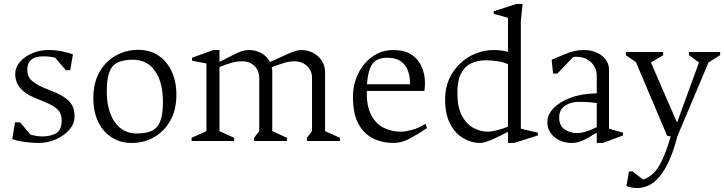

<svg xmlns="http://www.w3.org/2000/svg" viewBox="-20 -713 3662 971"><path d="M177 10Q146 10 106 5Q66 0 42 -10L56 -94H82L134 -32Q143 -30 159 -26.5Q175 -23 191 -23Q238 -23 265 -40Q292 -57 292 -104Q292 -136 274 -156.5Q256 -177 205 -198L154 -219Q108 -238 82.5 -267.5Q57 -297 57 -339Q57 -372 80.5 -399.5Q104 -427 142.5 -443.5Q181 -460 225 -460Q262 -460 295.5 -453Q329 -446 349 -438L335 -358H313L258 -422Q248 -424 233.5 -426Q219 -428 199 -428Q118 -428 118 -360Q118 -323 144 -302.5Q170 -282 204 -268L253 -248Q302 -229 329.5 -201Q357 -173 357 -125Q357 -86 329.5 -55.5Q302 -25 261 -7.5Q220 10 177 10Z M646 10Q589 10 545 -18Q501 -46 476.5 -97Q452 -148 452 -217Q452 -294 483 -348.5Q514 -403 566 -432Q618 -461 679 -461Q737 -461 780 -433Q823 -405 847.5 -353.5Q872 -302 872 -233Q872 -157 841 -102.5Q810 -48 759 -19Q708 10 646 10ZM671 -38Q720 -38 749 -52Q778 -66 791 -101.5Q804 -137 804 -199Q804 -297 764 -354Q724 -411 653 -411Q605 -411 575.5 -397Q546 -383 533 -348.5Q520 -314 520 -251Q520 -153 560.5 -95.5Q601 -38 671 -38Z M949 0V-16L1024 -50V-392L951 -406V-421L1059 -460H1090V-400Q1140 -425 1174 -442.5Q1208 -460 1239 -460Q1274 -460 1302.5 -444Q1331 -428 1345 -399Q1401 -425 1440.5 -442.5Q1480 -460 1504 -460Q1534 -460 1561.5 -446.5Q1589 -433 1606.5 -407.5Q1624 -382 1624 -346V-50L1699 -16V0H1532V-16L1558 -50V-320Q1558 -342 1547.5 -360.5Q1537 -379 1517 -391Q1497 -403 1468 -403Q1446 -403 1418 -395Q1390 -387 1354 -373Q1356 -367 1356.5 -360.5Q1357 -354 1357 -346V-50L1431 -16V0H1265V-16L1291 -50V-320Q1291 -342 1281 -360.5Q1271 -379 1252 -391Q1233 -403 1205 -403Q1178 -403 1152.5 -396Q1127 -389 1090 -374V-50L1164 -16V0Z M1971 10Q1914 10 1867 -13Q1820 -36 1792.5 -87Q1765 -138 1765 -223Q1765 -271 1780 -313.5Q1795 -356 1822.5 -389Q1850 -422 1887 -441Q1924 -460 1968 -460Q2025 -460 2059 -438Q2093 -416 2109 -383Q2125 -350 2128 -315Q2131 -280 2126 -253H1835Q1833 -182 1855 -136Q1877 -90 1917 -68.5Q1957 -47 2008 -47Q2029 -47 2063 -56Q2097 -65 2133 -87L2139 -65Q2098 -37 2055 -13.5Q2012 10 1971 10ZM1836 -287H2054Q2054 -328 2042 -358Q2030 -388 2005 -404.5Q1980 -421 1939 -421Q1906 -421 1884.5 -409Q1863 -397 1851.5 -368Q1840 -339 1836 -287Z M2447 -47Q2461 -47 2479.5 -51Q2498 -55 2517 -61Q2536 -67 2549 -73V-388Q2530 -398 2500 -403Q2470 -408 2438 -408Q2393 -408 2360.5 -391.5Q2328 -375 2310.5 -339Q2293 -303 2293 -243Q2293 -171 2316 -128Q2339 -85 2374.5 -66Q2410 -47 2447 -47ZM2407 10Q2365 10 2324.5 -13Q2284 -36 2257.5 -85Q2231 -134 2231 -211Q2231 -268 2251.5 -313.5Q2272 -359 2307 -392Q2342 -425 2386 -442.5Q2430 -460 2477 -460Q2497 -460 2515.5 -457.5Q2534 -455 2549 -451V-623L2477 -643V-656L2592 -693H2623L2614 -606V-62L2700 -42V-28L2580 10H2549V-46Q2516 -29 2489.5 -16.5Q2463 -4 2443 3Q2423 10 2407 10Z M2871 10Q2837 10 2809 -3.5Q2781 -17 2764.5 -41Q2748 -65 2748 -95Q2748 -133 2779 -165.5Q2810 -198 2866.5 -219Q2923 -240 2998 -241V-331Q2998 -353 2987 -374.5Q2976 -396 2952.5 -411Q2929 -426 2892 -426Q2891 -426 2885.5 -425.5Q2880 -425 2878 -424L2799 -341H2777L2770 -411Q2810 -428 2836.5 -439Q2863 -450 2885.5 -455Q2908 -460 2935 -460Q2967 -460 2995.5 -448Q3024 -436 3042 -413.5Q3060 -391 3060 -359V-62L3131 -42V-28L3029 10H2998V-42Q2978 -30 2957.5 -18Q2937 -6 2916 2Q2895 10 2871 10ZM2896 -40Q2917 -40 2941.5 -47Q2966 -54 2998 -70V-192Q2985 -194 2961 -196Q2937 -198 2909 -198Q2866 -198 2837 -178Q2808 -158 2808 -120Q2808 -77 2836 -58.5Q2864 -40 2896 -40Z M3201 238Q3188 238 3175 235.5Q3162 233 3148 228L3161 154H3178L3233 195Q3259 186 3282 165.5Q3305 145 3327 100.5Q3349 56 3372 -23L3354 -26L3196 -399L3145 -434V-450H3334V-434L3272 -397L3404 -93L3515 -397L3464 -434V-450H3622V-434L3563 -397L3405 -22Q3387 49 3364.5 98.5Q3342 148 3316.5 179Q3291 210 3262 224Q3233 238 3201 238Z"/></svg>

Font: Ancizar Serif Light
Style: Regular
Weight: 300
Designer: Cesar Puertas, Viviana Monsalve, Julian Moncada, Julian Prieto, Jose Castro, Felipe Aragon, Mariel Hernandez, Sara Alarc
Version: Version 8.100